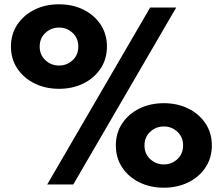

<svg xmlns="http://www.w3.org/2000/svg" viewBox="-20 -860 1039 895"><path d="M255 -446Q318.5 -446 369 -471Q419.5 -496 449 -540.5Q478.5 -585 478.5 -643Q478.5 -701 449 -745.5Q419.5 -790 369 -815Q318.5 -840 255 -840Q192 -840 141.2 -815Q90.5 -790 60.8 -745.5Q31 -701 31 -643Q31 -585 60.8 -540.5Q90.5 -496 141.2 -471Q192 -446 255 -446ZM200 0H321.5L801.5 -825H680ZM255 -554.5Q218.5 -554.5 191.8 -579.2Q165 -604 165 -643Q165 -682 191.8 -706.8Q218.5 -731.5 255 -731.5Q292 -731.5 318.5 -706.8Q345 -682 345 -643Q345 -604 318.5 -579.2Q292 -554.5 255 -554.5ZM743.5 15Q807 15 857.8 -10Q908.5 -35 938 -79.5Q967.5 -124 967.5 -182Q967.5 -240 938 -284.5Q908.5 -329 857.8 -354Q807 -379 743.5 -379Q680.5 -379 629.8 -354Q579 -329 549.5 -284.5Q520 -240 520 -182Q520 -124 549.5 -79.5Q579 -35 629.8 -10Q680.5 15 743.5 15ZM743.5 -93.5Q707 -93.5 680.2 -118.2Q653.5 -143 653.5 -182Q653.5 -221 680.2 -245.8Q707 -270.5 743.5 -270.5Q780.5 -270.5 807 -245.8Q833.5 -221 833.5 -182Q833.5 -143 807 -118.2Q780.5 -93.5 743.5 -93.5Z"/></svg>

Font: Spartan ExtraBold
Style: Regular
Weight: 800
Designer: Matt Bailey, Mirko Velimirovic
Foundry: Matt Bailey
Version: Version 1.003; ttfautohint (v1.8.3)